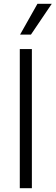

<svg xmlns="http://www.w3.org/2000/svg" viewBox="-20 -984 291 1004"><path d="M146.7 -727.3V0H83.5V-727.3ZM84.9 -802.9 175.8 -964.1H250.7L141.7 -802.9Z"/></svg>

Font: Inter Light BETA
Style: Regular
Weight: 300
Designer: Rasmus Andersson
Foundry: rsms
Version: Version 3.011;git-f93a4a705